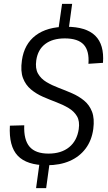

<svg xmlns="http://www.w3.org/2000/svg" viewBox="-20 -845 558 990"><path d="M185 -13H237L218 125H166ZM300 -825H352L333 -686H280ZM222 7Q118 7 71.5 -42Q25 -91 31 -197L105 -199Q102 -124 132.5 -88.5Q163 -53 230 -53Q296 -53 336.5 -86Q377 -119 386 -179Q392 -220 377 -245.5Q362 -271 333.5 -288Q305 -305 270.5 -318Q236 -331 201.5 -346Q167 -361 139.5 -384Q112 -407 98.5 -442.5Q85 -478 93 -534Q105 -618 164 -662.5Q223 -707 322 -707Q424 -707 471 -661Q518 -615 511 -521L436 -516Q441 -583 411.5 -615Q382 -647 314 -647Q251 -647 213 -618Q175 -589 167 -534Q161 -492 176 -465.5Q191 -439 219.5 -422Q248 -405 282.5 -392Q317 -379 351.5 -364Q386 -349 413.5 -326.5Q441 -304 454.5 -269Q468 -234 461 -180Q453 -121 421.5 -79Q390 -37 339.5 -15Q289 7 222 7Z"/></svg>

Font: Pathway Extreme SemiCondensed Light
Style: Italic
Weight: 300
Width: 4
Italic angle: -8°
Version: Version 1.001;gftools[0.9.26]